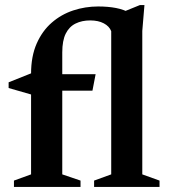

<svg xmlns="http://www.w3.org/2000/svg" viewBox="-20 -737 666 757"><path d="M225.5 -49.5 297.5 -25V0H35V-25L102.5 -49.5V-446.5Q102.5 -515 124.5 -565Q146.5 -615 183.8 -647.5Q221 -680 268.5 -695.8Q316 -711.5 367 -711.5Q406 -711.5 437.2 -705.5Q468.5 -699.5 493 -685.5H454L531.5 -717H549.5L541 -615V-49.5L609 -25V0H351V-25L418.5 -49.5V-614Q411 -633.5 389.2 -645Q367.5 -656.5 335.5 -656.5Q303 -656.5 278 -644.2Q253 -632 239.2 -604.5Q225.5 -577 225.5 -530.5ZM357 -444.5 344.5 -379.5H129.5L102.5 -364.5L14 -390V-412.5L110.5 -451L164 -444.5Z"/></svg>

Font: Newsreader 16pt SemiBold
Style: Regular
Weight: 600
Designer: Hugues Gentile
Foundry: Production Type
Version: Version 1.003